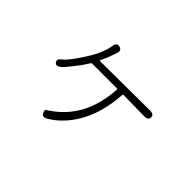

<svg xmlns="http://www.w3.org/2000/svg" viewBox="-117 -881 1234 1234"><g transform="rotate(45 500.0 -264.5)"><path d="M383 60Q351 79 339 55Q327 30 336 26.5Q345 23 382 -5Q552 -137 566 -389Q566 -394 561 -394H339Q330 -394 325 -386Q301 -345 261 -295.5Q221 -246 210 -237Q181 -214 166 -234Q150 -255 180 -276Q217 -303 292 -425Q327 -484 341 -535Q345 -552 348 -569Q354 -603 383 -595Q412 -588 400 -553L396 -542Q378 -489 357 -446Q355 -441 360 -441L812 -444Q848 -444 848 -418Q848 -391 812 -391L620 -394Q615 -394 615 -389Q604 -220 537 -102Q475 5 383 60Z"/></g></svg>

Font: Resource Han Rounded KR Light
Style: Regular
Weight: 300
Designer: Cyano Hao (round all glyphs); Ryoko NISHIZUKA 西塚涼子 (kana, bopomofo & ideographs); Paul D. Hunt (Latin, Greek & Cyrillic)
Foundry: Cyano Hao
Version: 0.990